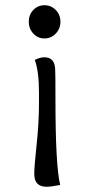

<svg xmlns="http://www.w3.org/2000/svg" viewBox="-20 -495 351 734"><path d="M107.5 -457Q125 -475 150 -475Q175 -475 193 -457Q211 -439 211 -412Q211 -385 193 -366.5Q175 -348 150 -348Q125 -348 107.5 -366.5Q90 -385 90 -412Q90 -439 107.5 -457ZM192 -114Q192 138 210 212Q175 219 158 219Q111 219 111 170Q111 142 120 58Q129 -26 129 -98V-142Q129 -222 113 -266Q133 -276 150 -276Q190 -276 191 -228Q192 -215 192 -114Z"/></svg>

Font: Overlock
Style: Regular
Weight: 400
Designer: Dario Muhafara
Foundry: Dario Manuel Muhafara
Version: Version 1.002